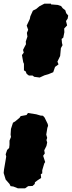

<svg xmlns="http://www.w3.org/2000/svg" viewBox="-111 -770 393 1050"><path d="M76 -350 67 -357H47L35 -366L29 -380L20 -385V-421L16 -430L9 -469L19 -482L15 -497L24 -515L31 -528L30 -543L39 -570L36 -590L43 -607L35 -630L52 -666L55 -681L69 -712L87 -721L105 -736L132 -750H168V-746L205 -743L223 -737L232 -725L246 -714L251 -698L262 -685L259 -668L250 -655L256 -631L240 -614L241 -594L235 -564L226 -557L228 -535L231 -523L222 -507L218 -464L203 -433L209 -418L190 -404L180 -375L153 -364L132 -358L106 -346ZM87 -145 111 -138 124 -137 133 -127 150 -92 152 -82 148 -71 142 -34 147 -16 143 -4 147 9 143 28 131 52 134 69 125 82 136 116 131 124 120 161V178L112 183L114 203L93 217L80 227L79 236L67 247L43 248L26 260H-13L-38 250L-53 248L-59 236L-80 212L-91 176L-89 157L-82 116L-77 86L-80 74L-72 50L-61 39L-59 22V-1L-51 -21L-53 -34L-51 -65L-40 -99L-28 -106L-4 -126L2 -135L34 -141L42 -152Z"/></svg>

Font: Winky Rough Black
Style: Italic
Weight: 900
Italic angle: -8.97852°
Designer: Simon Atzbach
Foundry: typofactur
Version: Version 1.206; ttfautohint (v1.8.4.7-5d5b)